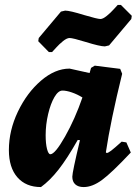

<svg xmlns="http://www.w3.org/2000/svg" viewBox="-20 -746 554 778"><path d="M473 -172 492 -169 510 -128Q432 -45 393 -16.5Q354 12 319 12Q297 12 285 1Q273 -10 273 -30Q273 -48 304 -178L295 -179Q252 -103 217 -58.5Q182 -14 146 12Q85 12 50.5 -27.5Q16 -67 16 -138Q16 -217 52.5 -293.5Q89 -370 146 -419Q203 -468 262 -468L343 -450L349 -471L364 -480L467 -467L475 -447Q428 -256 409 -129L412 -126Q418 -126 430.5 -135.5Q443 -145 473 -172ZM314 -351Q293 -364 271 -371.5Q249 -379 233 -379Q216 -379 200.5 -352.5Q185 -326 175 -283.5Q165 -241 165 -198Q165 -164 170.5 -142.5Q176 -121 184 -121Q203 -121 243.5 -192.5Q284 -264 314 -351ZM135 -579 137 -592 227 -699 244 -703Q263 -703 321 -685Q375 -669 387 -669Q397 -669 412.5 -681.5Q428 -694 440.5 -708Q453 -722 457 -726H470L514 -682L512 -669L422 -562L405 -558Q385 -558 327 -576Q275 -592 262 -592Q251 -592 235.5 -579.5Q220 -567 207.5 -553Q195 -539 191 -535H178Z"/></svg>

Font: Alegreya ExtraBold
Style: Italic
Weight: 800
Italic angle: -7°
Designer: Juan Pablo del Peral
Foundry: Huerta Tipografica
Version: Version 2.007; ttfautohint (v1.6)